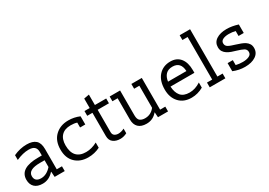

<svg xmlns="http://www.w3.org/2000/svg" viewBox="7 -1612 3443 2455"><g transform="rotate(-30 1728.0 -384.5)"><path d="M25.6 -493.6Q121.8 -538.5 221.8 -538.5Q309 -538.5 353.2 -498.7Q397.4 -459 397.4 -370.5V-70.5H474.4V0H325.6L320.5 -78.2H316.7Q247.4 0 152.6 0Q75.6 0 34.6 -39.1Q-6.4 -78.2 -6.4 -147.4Q-6.4 -319.2 266.7 -319.2H320.5V-373.1Q320.5 -419.2 294.2 -443.6Q267.9 -467.9 210.3 -467.9Q125.6 -467.9 25.6 -423.1ZM253.8 -248.7Q76.9 -248.7 76.9 -152.6Q76.9 -111.5 100.6 -91Q124.4 -70.5 169.2 -70.5Q251.3 -70.5 320.5 -148.7V-248.7Z M1000 -41Q919.2 0 825.6 0Q709 0 636.5 -69.2Q564.1 -138.5 564.1 -262.8Q564.1 -393.6 640.4 -466Q716.7 -538.5 835.9 -538.5Q921.8 -538.5 1000 -505.1V-384.6H923.1V-456.4Q885.9 -469.2 830.8 -469.2Q742.3 -469.2 694.9 -419.9Q647.4 -370.5 647.4 -278.2Q647.4 -175.6 694.9 -124.4Q742.3 -73.1 834.6 -73.1Q917.9 -73.1 1000 -117.9Z M1298.7 0Q1235.9 0 1194.9 -30.8Q1153.8 -61.5 1153.8 -125.6V-467.9H1076.9V-538.5H1153.8V-678.2L1230.8 -692.3V-538.5H1397.4V-467.9H1230.8V-138.5Q1230.8 -102.6 1253.8 -86.5Q1276.9 -70.5 1310.3 -70.5Q1352.6 -70.5 1397.4 -93.6V-25.6Q1350 0 1298.7 0Z M1846.2 -467.9H1769.2V-538.5H1923.1V-70.5H2000V0H1851.3L1846.2 -74.4H1843.6Q1782.1 0 1685.9 0Q1607.7 0 1566.7 -39.7Q1525.6 -79.5 1525.6 -153.8V-467.9H1448.7V-538.5H1602.6V-171.8Q1602.6 -111.5 1630.8 -91Q1659 -70.5 1703.8 -70.5Q1791 -70.5 1846.2 -142.3Z M2361.5 -70.5Q2444.9 -70.5 2525.6 -123.1V-47.4Q2442.3 0 2351.3 0Q2235.9 0 2169.2 -72.4Q2102.6 -144.9 2102.6 -261.5Q2102.6 -392.3 2168.6 -465.4Q2234.6 -538.5 2342.3 -538.5Q2435.9 -538.5 2487.2 -475Q2538.5 -411.5 2538.5 -298.7V-259H2185.9Q2189.7 -170.5 2231.4 -120.5Q2273.1 -70.5 2361.5 -70.5ZM2461.5 -329.5Q2455.1 -467.9 2333.3 -467.9Q2269.2 -467.9 2234 -431.4Q2198.7 -394.9 2189.7 -329.5Z M2615.4 -70.5H2692.3V-698.7H2615.4V-769.2H2769.2V-70.5H2846.2V0H2615.4Z M2961.5 -391Q2961.5 -461.5 3019.9 -500Q3078.2 -538.5 3171.8 -538.5Q3251.3 -538.5 3339.7 -510.3V-384.6H3262.8V-457.7Q3217.9 -469.2 3165.4 -469.2Q3114.1 -469.2 3079.5 -452.6Q3044.9 -435.9 3044.9 -401.3Q3044.9 -380.8 3053.2 -367.3Q3061.5 -353.8 3078.2 -344.2Q3094.9 -334.6 3120.5 -325.6Q3146.2 -316.7 3179.5 -306.4Q3211.5 -296.2 3243.6 -284.6Q3275.6 -273.1 3301.3 -256.4Q3326.9 -239.7 3342.9 -214.7Q3359 -189.7 3359 -152.6Q3359 -80.8 3298.7 -40.4Q3238.5 0 3139.7 0Q3051.3 0 2967.9 -34.6V-153.8H3044.9V-80.8Q3092.3 -69.2 3146.2 -69.2Q3200 -69.2 3237.8 -86.5Q3275.6 -103.8 3275.6 -141Q3275.6 -180.8 3241.7 -198.7Q3207.7 -216.7 3146.2 -234.6Q3114.1 -243.6 3081.4 -255.1Q3048.7 -266.7 3021.8 -284Q2994.9 -301.3 2978.2 -326.9Q2961.5 -352.6 2961.5 -391Z"/></g></svg>

Font: Slabo 13px
Style: Regular
Weight: 400
Designer: John Hudson
Foundry: Tiro Typeworks Ltd.
Version: Version 1.02 Build 005a